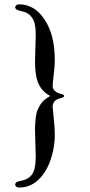

<svg xmlns="http://www.w3.org/2000/svg" viewBox="-20 -718 408 871"><path d="M138.7 -434.1 142.1 -556.6Q142.1 -607.4 132.1 -626.5Q122.1 -645.5 108.6 -654.8Q95.2 -664.1 78.6 -667Q48.8 -672.4 48.8 -685.1Q48.8 -689.5 53.5 -693.8Q58.1 -698.2 67.9 -698.2Q135.7 -698.2 181.2 -630.9Q228.5 -561 228.5 -446.8Q228.5 -420.4 225.1 -392.1Q218.8 -338.9 218.8 -328.1Q218.8 -300.3 263.2 -290Q270.5 -288.1 270.5 -282.7Q270.5 -277.3 263.2 -275.6Q255.9 -273.9 243.2 -269Q218.8 -259.3 218.8 -232.9Q218.8 -226.6 222.2 -198.2Q228.5 -145 228.5 -102.5Q228.5 -60.1 215.8 -13.4Q203.1 33.2 181.2 65.4Q135.7 132.8 67.9 132.8Q58.1 132.8 53.5 128.4Q48.8 124 48.8 119.6Q48.8 106.9 72 102.8Q95.2 98.6 108.6 89.4Q122.1 80.1 129.9 65.9Q142.1 42.5 142.1 -8.8L138.7 -131.3Q139.6 -196.8 151.9 -222.7Q164.1 -248.5 177 -260.7Q189.9 -272.9 208 -282.7Q154.8 -309.6 143.6 -376Q139.2 -400.4 138.7 -434.1Z"/></svg>

Font: Ovo
Style: Regular
Weight: 400
Designer: Nicole Fally
Foundry: Sorkin Type Co.
Version: Version 1.001